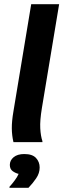

<svg xmlns="http://www.w3.org/2000/svg" viewBox="-20 -687 306 928"><path d="M45 0Q37.5 -31.7 37.1 -66.2Q36.7 -100.8 45 -149.2L130.8 -666.7H265.8L182.5 -165Q172.5 -104.2 174.6 -66.7Q176.7 -29.2 185 -5V0ZM25.8 220.8V215.8Q37.5 203.3 50.8 185.4Q64.2 167.5 70 153.3Q56.7 150.8 42.1 140.8Q27.5 130.8 27.5 110Q27.5 88.3 45.8 72.9Q64.2 57.5 97.5 57.5Q136.7 57.5 154.2 76.7Q171.7 95.8 171.7 122.5Q171.7 150 155 174.6Q138.3 199.2 117.5 220.8Z"/></svg>

Font: Familjen Grotesk
Style: Bold Italic
Weight: 700
Italic angle: -9.46201°
Designer: Anders Wikstroem, Jonas Baeckman, Matilda Gysing, Kristian Moeller
Foundry: Familjen STHLM AB
Version: Version 2.002; ttfautohint (v1.8.4.7-5d5b)